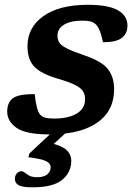

<svg xmlns="http://www.w3.org/2000/svg" viewBox="-20 -548 564 800"><path d="M124.5 -156Q132 -86.5 148 -69.5Q157.5 -60 170.8 -57Q184 -54 205.5 -54Q264.5 -54 299.5 -74.8Q334.5 -95.5 334.5 -134.5Q334.5 -153.5 326 -167.5Q317.5 -181.5 293.2 -193.8Q269 -206 221.5 -220Q149.5 -241 122 -271.2Q94.5 -301.5 94.5 -355Q94.5 -434 161 -481Q227.5 -528 346 -528Q431.5 -528 471.2 -505.2Q511 -482.5 511 -441Q511 -408.5 487.8 -390.2Q464.5 -372 409 -372Q397 -431.5 377.5 -448Q367.5 -456.5 355 -459.2Q342.5 -462 324.5 -462Q274 -462 246.8 -445.2Q219.5 -428.5 219.5 -399.5Q219.5 -383.5 226.8 -371.2Q234 -359 257.5 -346.8Q281 -334.5 330 -318Q403.5 -293.5 429.5 -260.2Q455.5 -227 455.5 -176.5Q455.5 -97 401.8 -50Q348 -3 251 8.5L204 51.5Q245 63 261 80.8Q277 98.5 277 121.5Q277 169.5 239.5 201Q202 232.5 114.5 232.5Q74 232.5 58 223.8Q42 215 42 197.5Q42 184 50 174.8Q58 165.5 70 165.5Q77 165.5 92.5 178Q108 190.5 133.5 190.5Q162.5 190.5 176.8 178.8Q191 167 191 147.5Q191 133 172.2 123.5Q153.5 114 98 107L102.5 91.5L187.5 12H185Q88 12 49 -15.2Q10 -42.5 10 -83Q10 -119.5 32.5 -137.8Q55 -156 124.5 -156Z"/></svg>

Font: Newsreader 6pt SemiBold
Style: Italic
Weight: 600
Italic angle: -17°
Designer: Hugues Gentile
Foundry: Production Type
Version: Version 1.003; ttfautohint (v1.8.3)